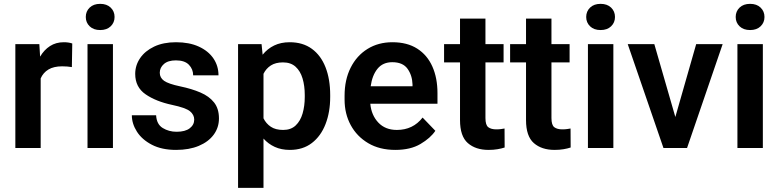

<svg xmlns="http://www.w3.org/2000/svg" viewBox="-20 -753 3967 977"><path d="M347.7 -531.7 345.7 -411.6Q323.2 -415.5 296.4 -415.5Q253.4 -415.5 226.6 -399.4Q199.7 -383.3 187 -354V0H58.1V-528.3H180.2L184.1 -464.8Q204.1 -499 234.4 -518.6Q264.6 -538.1 304.7 -538.1Q329.6 -538.1 347.7 -531.7Z M416.5 -666.5Q416.5 -695.3 436.3 -714.4Q456.1 -733.4 489.7 -733.4Q523.4 -733.4 543.2 -714.4Q563 -695.3 563 -666.5Q563 -638.2 543.2 -619.1Q523.4 -600.1 489.7 -600.1Q456.1 -600.1 436.3 -619.1Q416.5 -638.2 416.5 -666.5ZM554.7 -528.3V0H425.3V-528.3Z M968.3 -144.5Q968.3 -168.9 946.8 -186.8Q925.3 -204.6 856 -219.2Q773.4 -236.8 720.7 -273.2Q668 -309.6 668 -377Q668 -420.4 692.9 -457Q717.8 -493.7 764.4 -515.9Q811 -538.1 875.5 -538.1Q942.9 -538.1 991.2 -516.1Q1039.6 -494.1 1065.7 -456.1Q1091.8 -418 1091.8 -369.6H962.9Q962.9 -400.9 941.4 -423.3Q919.9 -445.8 875 -445.8Q835 -445.8 814 -427.2Q793 -408.7 793 -382.8Q793 -357.4 814.9 -341.8Q836.9 -326.2 897 -313.5Q955.6 -301.3 1000 -282.2Q1044.4 -263.2 1069.3 -231.7Q1094.2 -200.2 1094.2 -150.4Q1094.2 -104 1067.4 -67.6Q1040.5 -31.2 991.5 -10.7Q942.4 9.8 876 9.8Q803.2 9.8 752.9 -16.4Q702.6 -42.5 676.8 -83Q650.9 -123.5 650.9 -166.5H774.4Q776.9 -120.6 808.1 -101.6Q839.4 -82.5 878.4 -82.5Q922.4 -82.5 945.3 -100.1Q968.3 -117.7 968.3 -144.5Z M1660.2 -269.5V-259.3Q1660.2 -182.6 1636.5 -121.6Q1612.8 -60.5 1567.1 -25.4Q1521.5 9.8 1455.1 9.8Q1411.6 9.8 1378.4 -5.4Q1345.2 -20.5 1320.8 -47.9V203.1H1191.4V-528.3H1311L1316.4 -474.6Q1340.8 -504.9 1375 -521.5Q1409.2 -538.1 1454.1 -538.1Q1521 -538.1 1566.9 -504.6Q1612.8 -471.2 1636.5 -410.6Q1660.2 -350.1 1660.2 -269.5ZM1530.8 -259.3V-269.5Q1530.8 -316.4 1519.5 -354Q1508.3 -391.6 1483.9 -413.6Q1459.5 -435.5 1419.9 -435.5Q1382.3 -435.5 1358.2 -419.9Q1334 -404.3 1320.8 -377.4V-150.9Q1334 -124 1358.2 -107.9Q1382.3 -91.8 1420.9 -91.8Q1460.4 -91.8 1484.6 -114.7Q1508.8 -137.7 1519.8 -175.8Q1530.8 -213.9 1530.8 -259.3Z M1991.7 9.8Q1911.6 9.8 1853.8 -24.4Q1795.9 -58.6 1764.6 -116.5Q1733.4 -174.3 1733.4 -246.1V-265.6Q1733.4 -347.2 1764.2 -408.4Q1794.9 -469.7 1849.9 -503.9Q1904.8 -538.1 1977.1 -538.1Q2052.2 -538.1 2103.3 -505.4Q2154.3 -472.7 2180.2 -414.3Q2206.1 -356 2206.1 -279.3V-225.1H1864.3Q1869.6 -167 1905 -129.4Q1940.4 -91.8 1999.5 -91.8Q2081.5 -91.8 2130.4 -154.8L2195.3 -87.4Q2170.4 -50.3 2119.6 -20.3Q2068.8 9.8 1991.7 9.8ZM1976.1 -436.5Q1928.2 -436.5 1901.1 -403.3Q1874 -370.1 1866.2 -314H2079.1V-323.7Q2077.6 -369.6 2053.7 -403.1Q2029.8 -436.5 1976.1 -436.5Z M2542.5 -528.3V-435.5H2450.2V-152.3Q2450.2 -116.7 2464.6 -105.7Q2479 -94.7 2505.9 -94.7Q2518.6 -94.7 2529.3 -96.2Q2540 -97.7 2547.4 -99.1L2547.9 -2.4Q2531.7 2.9 2511.5 6.3Q2491.2 9.8 2465.8 9.8Q2400.4 9.8 2360.6 -24.9Q2320.8 -59.6 2320.8 -142.1V-435.5H2239.7V-528.3H2320.8V-658.2H2450.2V-528.3Z M2878.4 -528.3V-435.5H2786.1V-152.3Q2786.1 -116.7 2800.5 -105.7Q2814.9 -94.7 2841.8 -94.7Q2854.5 -94.7 2865.2 -96.2Q2876 -97.7 2883.3 -99.1L2883.8 -2.4Q2867.7 2.9 2847.4 6.3Q2827.1 9.8 2801.8 9.8Q2736.3 9.8 2696.5 -24.9Q2656.7 -59.6 2656.7 -142.1V-435.5H2575.7V-528.3H2656.7V-658.2H2786.1V-528.3Z M2962.9 -666.5Q2962.9 -695.3 2982.7 -714.4Q3002.4 -733.4 3036.1 -733.4Q3069.8 -733.4 3089.6 -714.4Q3109.4 -695.3 3109.4 -666.5Q3109.4 -638.2 3089.6 -619.1Q3069.8 -600.1 3036.1 -600.1Q3002.4 -600.1 2982.7 -619.1Q2962.9 -638.2 2962.9 -666.5ZM3101.1 -528.3V0H2971.7V-528.3Z M3309.6 -528.3 3416.5 -157.7 3522.5 -528.3H3657.2L3476.1 0H3356L3174.3 -528.3Z M3723.6 -666.5Q3723.6 -695.3 3743.4 -714.4Q3763.2 -733.4 3796.9 -733.4Q3830.6 -733.4 3850.3 -714.4Q3870.1 -695.3 3870.1 -666.5Q3870.1 -638.2 3850.3 -619.1Q3830.6 -600.1 3796.9 -600.1Q3763.2 -600.1 3743.4 -619.1Q3723.6 -638.2 3723.6 -666.5ZM3861.8 -528.3V0H3732.4V-528.3Z"/></svg>

Font: Vazirmatn UI FD SemiBold
Style: Regular
Weight: 600
Designer: Saber Rastikerdar
Foundry: Saber Rastikerdar
Version: Version 33.003